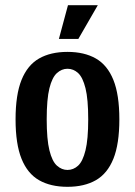

<svg xmlns="http://www.w3.org/2000/svg" viewBox="-20 -710 520 740"><path d="M240 10Q175 10 130.5 -15.5Q86 -41 63 -98Q40 -155 40 -250Q40 -345 63 -402Q86 -459 130.5 -484.5Q175 -510 240 -510Q305 -510 349.5 -484.5Q394 -459 417 -402Q440 -345 440 -250Q440 -155 417 -98Q394 -41 349.5 -15.5Q305 10 240 10ZM240 -55Q263 -55 281 -71.5Q299 -88 309.5 -130.5Q320 -173 320 -250Q320 -328 309.5 -370Q299 -412 281 -428.5Q263 -445 240 -445Q218 -445 199.5 -428.5Q181 -412 170.5 -370Q160 -328 160 -250Q160 -173 170.5 -130.5Q181 -88 199.5 -71.5Q218 -55 240 -55ZM207 -560 242 -690H357L282 -560Z"/></svg>

Font: Cuprum
Style: Regular
Weight: 400
Designer: Jovanny Lemonad
Foundry: Jovanny Lemonad
Version: Version 3.000